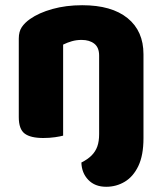

<svg xmlns="http://www.w3.org/2000/svg" viewBox="-20 -521 623 736"><path d="M530 -313V-221H360V-308Q360 -339 341.5 -353.5Q323 -368 293 -368Q273 -368 255.5 -363Q238 -358 222 -350V-221H52V-373Q52 -400 63.5 -417Q75 -434 95 -448Q129 -472 181 -486.5Q233 -501 295 -501Q408 -501 469 -451.5Q530 -402 530 -313ZM52 -264H222V-1Q211 2 190.5 5Q170 8 146 8Q97 8 74.5 -9Q52 -26 52 -72ZM292 102Q316 90 331 75Q346 60 353 40.5Q360 21 360 -7V-232H530V9Q530 74 510.5 115Q491 156 458.5 175.5Q426 195 387 195Q344 195 318.5 168.5Q293 142 292 102Z"/></svg>

Font: Baloo Tamma 2 ExtraBold
Style: Regular
Weight: 800
Designer: Divya Kowshik, Shuchita Grover and Ek Type
Foundry: Ek Type
Version: Version 1.700